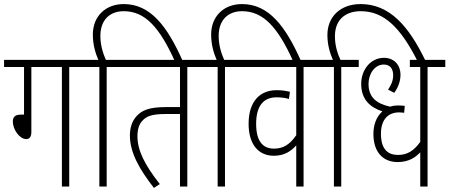

<svg xmlns="http://www.w3.org/2000/svg" viewBox="-20 -916 2207 943"><path d="M134 -587H284V0H320V-587H406V-622H0V-587H98V-353H82C53 -353 43 -340 43 -319C43 -279 77 -233 108 -233C125 -233 134 -243 134 -268Z M468 -587V0H504V-587H590V-622H500C487 -651 473 -692 473 -739C473 -819 520 -861 588 -861C692 -861 763 -783 839 -615H878C801 -789 718 -896 588 -896C498 -896 436 -836 436 -746C436 -694 450 -652 463 -622H394V-587Z M900 -587H987V-622H578V-587H864V-390H793C711 -390 677 -373 653 -348C627 -321 618 -286 618 -250C618 -166 666 -83 736 7L765 -12C688 -109 655 -180 655 -247C655 -280 663 -304 676 -319C696 -344 723 -356 793 -356H864V0H900Z M1049 -587V0H1085V-587H1171V-622H1081C1068 -651 1054 -692 1054 -739C1054 -819 1101 -861 1169 -861C1273 -861 1344 -783 1420 -615H1459C1382 -789 1299 -896 1169 -896C1079 -896 1017 -836 1017 -746C1017 -694 1031 -652 1044 -622H975V-587Z M1558 -587V-622H1159V-587H1435V-252C1404 -207 1372 -186 1326 -186C1274 -186 1238 -218 1238 -308C1238 -398 1276 -438 1338 -438C1363 -438 1382 -435 1399 -430L1404 -465C1384 -470 1365 -473 1338 -473C1256 -473 1201 -417 1201 -308C1201 -205 1251 -151 1325 -151C1378 -151 1411 -175 1435 -202V0H1471V-587Z M1620 -587V0H1656V-587H1742V-622H1652C1639 -650 1625 -690 1625 -738C1625 -818 1675 -861 1752 -861C1865 -861 1947 -782 2031 -615H2071C1988 -788 1894 -896 1751 -896C1653 -896 1588 -835 1588 -744C1588 -693 1602 -652 1615 -622H1546V-587Z M2167 -587V-622H1993V-587H2044V-219C2013 -176 1981 -155 1935 -155C1886 -155 1851 -182 1851 -259C1851 -333 1890 -364 1940 -364C1949 -364 1957 -363 1965 -362L1968 -396C1960 -397 1950 -398 1937 -398C1921 -398 1907 -396 1896 -392C1830 -407 1790 -437 1790 -504C1790 -553 1820 -599 1865 -599C1897 -599 1911 -577 1911 -546C1911 -516 1898 -494 1886 -476L1916 -460C1932 -481 1947 -513 1947 -548C1947 -599 1914 -632 1866 -632C1799 -632 1754 -572 1754 -504C1754 -428 1797 -389 1858 -369C1827 -341 1814 -301 1814 -258C1814 -168 1862 -120 1933 -120C1986 -120 2020 -142 2044 -168V0H2080V-587Z"/></svg>

Font: Noto Sans ExtraCondensed ExtraLight
Style: Regular
Weight: 200
Width: 2
Designer: Monotype Design Team
Foundry: Monotype Imaging Inc.
Version: Version 2.013